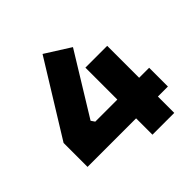

<svg xmlns="http://www.w3.org/2000/svg" viewBox="-194 -911 1071 1071"><g transform="rotate(-45 341.0 -376.0)"><path d="M28 -318 296 -752 443 -659 222 -299 237 -277H411V-529H583V-277H662V-129H583V0H411V-129H28Z"/></g></svg>

Font: Sora-SIA ExtraBold
Style: Regular
Weight: 800
Designer: Jonathan Barnbrook, Julián Moncada
Foundry: Barnbrook Fonts
Version: Version 2.000